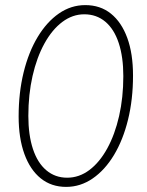

<svg xmlns="http://www.w3.org/2000/svg" viewBox="-20 -726 575 752"><path d="M239 6Q181 6 139.5 -27.5Q98 -61 75.5 -123Q53 -185 53 -270Q53 -363 72.5 -442.5Q92 -522 127.5 -581Q163 -640 210.5 -673Q258 -706 314 -706Q373 -706 414.5 -672.5Q456 -639 478.5 -577.5Q501 -516 501 -430Q501 -337 481.5 -257.5Q462 -178 426.5 -119Q391 -60 343 -27Q295 6 239 6ZM243 -30Q290 -30 330 -60Q370 -90 400 -144.5Q430 -199 446.5 -271.5Q463 -344 463 -428Q463 -503 445 -557.5Q427 -612 392.5 -641Q358 -670 310 -670Q264 -670 224 -640Q184 -610 154 -555.5Q124 -501 107.5 -428.5Q91 -356 91 -272Q91 -197 109 -142.5Q127 -88 161.5 -59Q196 -30 243 -30Z"/></svg>

Font: Asap Thin
Style: Italic
Weight: 250
Italic angle: -6°
Designer: Pablo Cosgaya
Foundry: Omnibus-Type
Version: Version 3.001